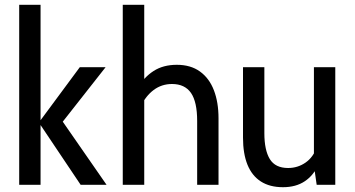

<svg xmlns="http://www.w3.org/2000/svg" viewBox="-20 -770 1481 800"><path d="M60 0V-750H149V-269L312.5 -490H420L241.5 -263L424 0H316L149 -249V0Z M491.5 0V-750H581V-405L554.5 -404Q580 -448.5 620 -474.2Q660 -500 716.5 -500Q774.5 -500 813.2 -472Q852 -444 871.2 -394Q890.5 -344 890.5 -277V0H801.5V-266Q801.5 -345.5 775.8 -382.8Q750 -420 696.5 -420Q653.5 -420 620.2 -395Q587 -370 567.5 -328L581 -383V0Z M1159 10Q1104 10 1067 -13.8Q1030 -37.5 1011.2 -83.5Q992.5 -129.5 992.5 -197V-490H1081.5V-215Q1081.5 -144.5 1104.2 -107.2Q1127 -70 1180.5 -70Q1220.5 -70 1253 -92.5Q1285.5 -115 1300.5 -158L1288 -106V-490H1377V0H1299.5L1286.5 -90.5L1306.5 -84.5Q1287 -39.5 1250 -14.8Q1213 10 1159 10Z"/></svg>

Font: Cabin
Style: Regular
Weight: 400
Width: 4
Designer: Pablo Impallari
Foundry: Pablo Impallari. http://www.impallari.com Igino Marini. http://www.ikern.com
Version: Version 3.001